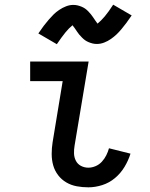

<svg xmlns="http://www.w3.org/2000/svg" viewBox="-20 -793 640 821"><path d="M358 8Q332 8 308 3.5Q284 -1 263.5 -13Q243 -25 228.5 -44Q214 -63 207.5 -86Q201 -109 201 -134.5Q201 -160 205 -185L248 -446H109V-530H359L299 -171Q296 -154 296.5 -137Q297 -120 304.5 -105.5Q312 -91 326.5 -83.5Q341 -76 358 -76Q373 -76 388.5 -82.5Q404 -89 415.5 -101.5Q427 -114 434.5 -129Q442 -144 446 -159L538 -136Q529 -107 512.5 -79.5Q496 -52 471.5 -31.5Q447 -11 417 -1.5Q387 8 358 8ZM223 -604 144 -650Q156 -668 167 -682.5Q178 -697 188.5 -709Q199 -721 209 -731Q219 -741 233 -750.5Q247 -760 262.5 -766Q278 -772 293 -772Q303 -772 311.5 -770Q320 -768 328.5 -764.5Q337 -761 343.5 -756.5Q350 -752 357 -745Q364 -738 369 -731.5Q374 -725 378.5 -718.5Q383 -712 388 -704.5Q393 -697 397 -692Q412 -704 428 -723Q444 -742 464 -773L543 -727Q531 -709 520 -694.5Q509 -680 499 -668Q489 -656 478.5 -646Q468 -636 454.5 -626.5Q441 -617 425.5 -611Q410 -605 394 -605Q385 -605 376.5 -607Q368 -609 359.5 -612.5Q351 -616 344.5 -620.5Q338 -625 331 -632Q324 -639 318.5 -645.5Q313 -652 309 -658.5Q305 -665 299.5 -672.5Q294 -680 290 -685Q275 -673 259.5 -654Q244 -635 223 -604Z"/></svg>

Font: Iosevka Curly Slab MdEx
Style: Italic
Weight: 500
Width: 7
Italic angle: -9°
Monospace: yes
Designer: Belleve Invis
Foundry: Belleve Invis
Version: Version 11.0.0; ttfautohint (v1.8.3)